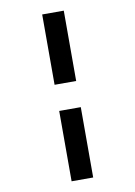

<svg xmlns="http://www.w3.org/2000/svg" viewBox="-105 -911 796 1129"><g transform="rotate(-10 293.0 -347.0)"><path d="M228.5 151.4H357.4V-268.6H228.5ZM228.5 -424.8H357.4V-844.7H228.5Z"/></g></svg>

Font: Cascadia Code NF
Style: Bold Italic
Weight: 700
Italic angle: -10°
Monospace: yes
Designer: Aaron Bell
Foundry: Saja Typeworks
Version: Version 2404.023